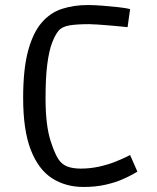

<svg xmlns="http://www.w3.org/2000/svg" viewBox="-20 -729 623 763"><path d="M312 14Q241 14 187 -20.5Q133 -55 102.5 -133Q72 -211 72 -340Q72 -454 91.5 -526.5Q111 -599 145.5 -639Q180 -679 227 -694Q274 -709 329 -709Q353 -709 386 -706.5Q419 -704 450 -700.5Q481 -697 497 -693L487 -621Q478 -622 458 -624Q438 -626 414 -628Q390 -630 368 -631.5Q346 -633 334 -633Q285 -633 255.5 -628Q226 -623 212 -606Q199 -590 187 -559Q175 -528 168 -474.5Q161 -421 161 -337Q161 -231 181.5 -167.5Q202 -104 222 -84Q236 -70 256 -64.5Q276 -59 301 -59Q339 -59 374.5 -67Q410 -75 437.5 -86Q465 -97 481 -105Q497 -113 497 -113L526 -47Q526 -47 510.5 -38Q495 -29 467 -16.5Q439 -4 399.5 5Q360 14 312 14Z"/></svg>

Font: Ruda
Style: Regular
Weight: 400
Designer: Mariela Monsalve and Angelina Sanchez
Foundry: Mariela Monsalve and Angelina Sanchez
Version: Version 2.000